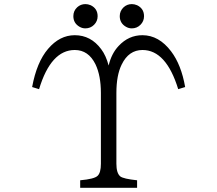

<svg xmlns="http://www.w3.org/2000/svg" viewBox="-20 -899 1040 919"><path d="M389.2 -879.4Q400.9 -879.4 414.1 -874Q447.3 -857.9 447.3 -821.3Q447.3 -797.4 430.2 -780.3Q413.1 -763.2 388.7 -763.2Q374 -763.2 361.3 -770.5Q331.1 -787.6 331.1 -821.8Q331.1 -847.2 349.6 -864.3Q366.2 -879.4 389.2 -879.4ZM611.3 -879.4Q623 -879.4 636.2 -874Q669.4 -857.9 669.4 -821.3Q669.4 -797.4 652.3 -780.3Q635.3 -763.2 610.8 -763.2Q596.2 -763.2 583.5 -770.5Q553.2 -787.6 553.2 -821.8Q553.2 -846.7 571.8 -864.3Q588.4 -879.4 611.3 -879.4ZM636.2 0H363.8V-36.1Q431.6 -42 447.3 -57.6Q462.9 -72.3 462.9 -115.2V-454.1Q462.9 -537.1 437 -591.3Q403.3 -659.7 337.9 -659.7Q223.6 -659.7 167 -472.2L133.8 -482.4Q155.8 -601.6 210 -665Q265.6 -730.5 337.9 -730.5Q415 -730.5 464.4 -663.6Q487.3 -633.3 500 -585.4Q513.7 -643.1 547.9 -679.2Q595.7 -730.5 661.6 -730.5Q740.7 -730.5 799.3 -652.8Q847.7 -588.9 866.2 -482.4L833 -472.2Q775.4 -659.7 662.1 -659.7Q596.2 -659.7 562.5 -590.3Q537.1 -539.1 537.1 -454.1V-115.2Q537.1 -70.3 555.7 -54.7Q570.3 -43 636.2 -36.1Z"/></svg>

Font: BIZ UDPMincho
Style: Regular
Weight: 400
Designer: TypeBank Co., Ltd.
Foundry: Morisawa Inc.
Version: Version 1.06